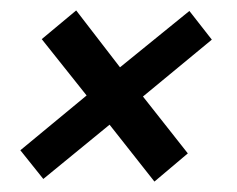

<svg xmlns="http://www.w3.org/2000/svg" viewBox="-20 -438 454 368"><path d="M276 -90 190 -199 63 -95 19 -150 146 -255 60 -363 126 -418 210 -309 343 -417 386 -362 254 -253 340 -144Z"/></svg>

Font: Kanit
Style: Italic
Weight: 400
Italic angle: -12°
Designer: Katatrad Team
Foundry: CadsonDemak
Version: Version 2.000; ttfautohint (v1.8.3)